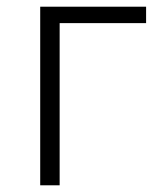

<svg xmlns="http://www.w3.org/2000/svg" viewBox="-20 -553 484 573"><path d="M100 0H158V-484H416V-533H100Z"/></svg>

Font: Spoqa Han Sans Neo Light
Style: Regular
Weight: 300
Designer: [Spoqa Han Sans Neo] Dong-huui Kim ___ Younghwa Kang ___ Yujin Lee ___ [Noto Sans] Ryoko NISHIZUKA ____ (kana & ideograp
Foundry: Spoqa (http://www.spoqa-han-sans.com)
Version: Version 1.100;hotconv 1.0.109;makeotfexe 2.5.65596